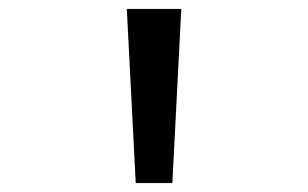

<svg xmlns="http://www.w3.org/2000/svg" viewBox="-20 -868 690 430"><path d="M264 -848H386L366 -458H284Z"/></svg>

Font: Martian Mono SemiCondensed
Style: Regular
Weight: 400
Width: 4
Designer: Roman Shamin
Foundry: Evil Martians
Version: Version 1.000